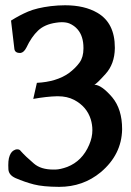

<svg xmlns="http://www.w3.org/2000/svg" viewBox="-20 -708 508 747"><path d="M177.2 -684.1Q206.5 -687.5 233.4 -687.5Q308.6 -687.5 358.9 -658.2Q426.8 -618.7 426.8 -522.9V-520Q425.8 -459 390.6 -420.2Q355.5 -381.3 347.2 -378.4Q375 -377.9 416.5 -329.6Q455.1 -283.2 455.1 -206.1V-204.1Q453.1 -106.4 372.1 -38.1Q303.2 19 210.4 19H209Q147 18.6 111.8 9.5Q76.7 0.5 40.5 -15.1Q14.2 -26.9 12.7 -48.8Q12.2 -58.1 12.2 -65.4Q12.2 -81.5 14.6 -92.3Q20 -114.7 32.2 -122.1Q39.6 -127 46.9 -127Q56.6 -127 60.5 -120.6Q79.6 -99.1 111.8 -71.8Q138.7 -48.3 187.5 -48.3H195.3Q214.8 -48.8 241.7 -58.6Q300.3 -81.5 327.1 -145Q339.4 -173.3 339.4 -201.7Q339.4 -223.1 333 -244.1Q317.4 -293.5 268.6 -319.3Q241.2 -333.5 205.6 -333.5H201.2Q161.1 -332.5 109.4 -323.2L123.5 -385.7Q199.7 -389.6 247.6 -423.3Q273.4 -442.4 289.6 -464.8Q304.7 -485.8 304.7 -519.5V-521.5Q304.7 -566.9 282.2 -593.3Q269.5 -608.4 250 -616.7Q237.8 -621.6 220.2 -621.6Q210 -621.6 197.8 -619.6Q153.8 -613.3 128.2 -589.1Q102.5 -564.9 82.5 -522.5Q73.2 -504.4 60.5 -502H57.1Q36.6 -502 35.6 -520.5L22.9 -627.9Q56.2 -648.9 89.6 -663.1Q123 -677.2 177.2 -684.1Z"/></svg>

Font: Caudex
Style: Bold
Weight: 700
Version: Version 1.01